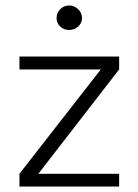

<svg xmlns="http://www.w3.org/2000/svg" viewBox="-20 -681 504 701"><path d="M51 0V-46.5L348 -427.5H51V-474.5H415V-427.5L120 -46.5H415V0ZM232 -571.5Q213 -571.5 199.8 -584.2Q186.5 -597 186.5 -615Q186.5 -633.5 199.8 -647.2Q213 -661 232 -661Q251.5 -661 265.5 -647.2Q279.5 -633.5 279.5 -615Q279.5 -597 265.5 -584.2Q251.5 -571.5 232 -571.5Z"/></svg>

Font: Karla Light
Style: Regular
Weight: 300
Designer: Jonathan Pinhorn
Version: Version 2.004;gftools[0.9.33]